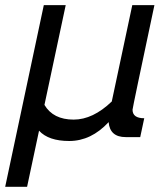

<svg xmlns="http://www.w3.org/2000/svg" viewBox="-47 -532 638 745"><path d="M58.1 192.9H-26.9L123 -512.2H208L125.5 -125Q159.2 -67.9 238.8 -67.9Q313.5 -67.9 386.7 -138.2L466.3 -512.2H552.2Q467.3 -112.8 467.3 -106.4Q467.3 -73.2 512.7 -73.2L497.1 0H440.9Q379.4 0 374.5 -58.1Q306.6 15.1 221.7 15.1Q141.1 15.1 104.5 -24.9Z"/></svg>

Font: Cadman
Style: Italic
Weight: 400
Italic angle: -12°
Designer: Paul James MIller
Foundry: High-Logic / Made with FontCreator
Version: Version 2.114;March 28, 2021;FontCreator 13.0.0.2683 64-bit